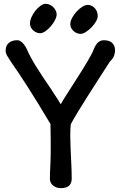

<svg xmlns="http://www.w3.org/2000/svg" viewBox="-20 -981 639 1016"><path d="M9.8 0ZM244.1 -33.7Q244.1 -51.3 244.6 -65.2Q245.1 -79.1 245.8 -94Q246.6 -108.9 247.3 -127Q248 -145 248.3 -171.4Q248.5 -197.8 248.3 -234.9Q248 -272 247.1 -324.7Q211.4 -384.8 182.1 -432.4Q152.8 -480 127.9 -519Q103 -558.1 81.3 -590.6Q59.6 -623 39.1 -652.3Q26.4 -670.9 18.1 -685.5Q9.8 -700.2 9.8 -711.9Q9.8 -739.7 26.6 -753.9Q43.5 -768.1 70.8 -768.1Q81.5 -768.1 90.6 -761.7Q99.6 -755.4 107.2 -745.4Q114.7 -735.4 121.1 -722.9Q127.4 -710.4 132.3 -698.2Q148.4 -666 167 -635.7Q185.5 -605.5 205.3 -575.9Q225.1 -546.4 245.6 -516.4Q266.1 -486.3 285.6 -455.1L301.3 -429.2L316.4 -455.1Q371.1 -539.6 410.9 -603.5Q450.7 -667.5 470.2 -705.1H469.7Q474.6 -717.8 480 -729.2Q485.4 -740.7 492.2 -749.3Q499 -757.8 507.8 -762.9Q516.6 -768.1 528.8 -768.1Q539.6 -768.1 550.3 -765.9Q561 -763.7 569.6 -757.3Q578.1 -751 583.5 -740Q588.9 -729 588.9 -711.4Q588.9 -702.6 584 -687.3Q579.1 -671.9 561.5 -655.3Q531.7 -608.9 502 -562.7Q472.2 -516.6 445.1 -473.9Q418 -431.2 394.5 -392.8Q371.1 -354.5 354.5 -323.7Q351.6 -295.4 351.8 -260.7Q352.1 -226.1 353.8 -188.2Q355.5 -150.4 357.4 -111.3Q359.4 -72.3 359.4 -35.6Q359.4 -25.9 356.7 -16.6Q354 -7.3 347.7 -0.5Q341.3 6.3 330.1 10.5Q318.8 14.6 302.2 14.6Q289.1 14.6 278.6 10.7Q268.1 6.8 260.3 0.2Q252.4 -6.3 248.3 -15.1Q244.1 -23.9 244.1 -33.7ZM192.4 -805.2Q183.6 -805.2 174.1 -808.8Q164.6 -812.5 156.7 -819.3Q148.9 -826.2 143.8 -835.4Q138.7 -844.7 138.7 -856.4Q138.7 -872.1 146.7 -890.4Q154.8 -908.7 167.2 -924.3Q179.7 -939.9 194.3 -950.4Q209 -960.9 221.7 -960.9Q232.9 -960.9 243.4 -956.1Q253.9 -951.2 262 -943.1Q270 -935.1 274.9 -925Q279.8 -915 279.8 -904.8Q279.8 -892.1 271 -874.8Q262.2 -857.4 249 -842Q235.8 -826.7 220.5 -815.9Q205.1 -805.2 192.4 -805.2ZM405.8 -801.8Q397 -801.8 387.5 -805.4Q377.9 -809.1 370.1 -815.9Q362.3 -822.8 357.2 -832.3Q352.1 -841.8 352.1 -853Q352.1 -868.7 361.6 -886.5Q371.1 -904.3 385.3 -919.7Q399.4 -935.1 415.3 -945.1Q431.2 -955.1 444.3 -955.1Q455.6 -955.1 465.3 -950.2Q475.1 -945.3 482.2 -937.3Q489.3 -929.2 493.2 -918.7Q497.1 -908.2 497.1 -896.5V-896Q497.1 -883.3 487.5 -866.9Q478 -850.6 464.1 -836.2Q450.2 -821.8 434.3 -811.8Q418.5 -801.8 405.8 -801.8Z"/></svg>

Font: Autour One
Style: Regular
Weight: 400
Version: Version 1.007; ttfautohint (v0.92) -l 24 -r 24 -G 200 -x 7 -